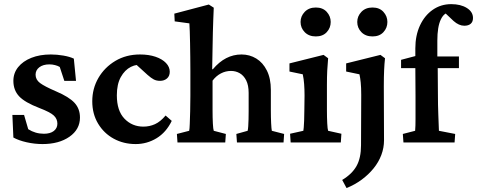

<svg xmlns="http://www.w3.org/2000/svg" viewBox="-20 -702 2351 946"><path d="M189.5 7.8Q150.4 7.8 111.3 -1Q72.3 -9.8 45.9 -24.4L41 -135.7H98.6L119.1 -65.4Q154.3 -43 196.3 -43Q227.5 -43 245.1 -56.6Q262.7 -70.3 262.7 -92.8Q262.7 -116.2 245.1 -132.8Q227.5 -149.4 173.8 -169.9Q102.5 -197.3 74.2 -227.5Q45.9 -257.8 45.9 -303.7Q45.9 -341.8 69.3 -371.1Q92.8 -400.4 134.3 -417Q175.8 -433.6 230.5 -433.6Q260.7 -433.6 292 -428.2Q323.2 -422.9 343.8 -413.1L354.5 -303.7H296.9L274.4 -372.1Q264.6 -377.9 251 -381.3Q237.3 -384.8 223.6 -384.8Q192.4 -384.8 173.8 -370.6Q155.3 -356.4 155.3 -334Q155.3 -309.6 177.2 -293Q199.2 -276.4 255.9 -252Q320.3 -224.6 347.2 -195.3Q374 -166 374 -123Q374 -64.5 322.3 -28.3Q270.5 7.8 189.5 7.8Z M648.4 7.8Q588.9 7.8 540.5 -18.6Q492.2 -44.9 463.4 -92.8Q434.6 -140.6 434.6 -203.1Q434.6 -265.6 464.8 -317.9Q495.1 -370.1 548.3 -401.9Q601.6 -433.6 669.9 -433.6Q712.9 -433.6 746.1 -422.4Q779.3 -411.1 797.9 -391.6Q816.4 -372.1 816.4 -348.6Q816.4 -327.1 802.7 -315.4Q789.1 -303.7 768.6 -303.7Q751 -303.7 737.8 -310.5Q724.6 -317.4 707 -333L642.6 -391.6L687.5 -380.9Q655.3 -387.7 625 -372.6Q594.7 -357.4 575.2 -322.3Q555.7 -287.1 555.7 -232.4Q555.7 -156.2 593.3 -117.2Q630.9 -78.1 686.5 -78.1Q716.8 -78.1 743.7 -90.3Q770.5 -102.5 795.9 -132.8L826.2 -106.4Q798.8 -49.8 751.5 -21Q704.1 7.8 648.4 7.8Z M854.5 0 851.6 -42 912.1 -57.6Q914.1 -66.4 915 -91.8Q916 -117.2 917 -153.8Q918 -190.4 918 -230.5V-352.5Q918 -385.7 917.5 -420.9Q917 -456.1 916.5 -488.8Q916 -521.5 915 -547.4Q914.1 -573.2 913.1 -586.9L840.8 -596.7L838.9 -634.8L1008.8 -679.7L1033.2 -664.1Q1032.2 -633.8 1030.8 -605Q1029.3 -576.2 1028.8 -542Q1028.3 -507.8 1027.3 -464.4Q1026.4 -420.9 1025.4 -361.3L1028.3 -360.4Q1059.6 -397.5 1094.7 -415.5Q1129.9 -433.6 1169.9 -433.6Q1210 -433.6 1242.7 -413.6Q1275.4 -393.6 1294.9 -354.5Q1314.5 -315.4 1314.5 -258.8V-157.2Q1314.5 -124 1315.9 -95.2Q1317.4 -66.4 1319.3 -57.6L1379.9 -42L1377 0H1147.5L1144.5 -42L1200.2 -57.6Q1202.1 -65.4 1203.1 -80.1Q1204.1 -94.7 1204.6 -114.3Q1205.1 -133.8 1205.1 -154.3V-244.1Q1205.1 -282.2 1192.9 -306.2Q1180.7 -330.1 1161.1 -341.3Q1141.6 -352.5 1118.2 -352.5Q1091.8 -352.5 1068.4 -340.3Q1044.9 -328.1 1027.3 -304.7V-160.2Q1027.3 -121.1 1028.8 -93.3Q1030.3 -65.4 1033.2 -57.6L1092.8 -42L1089.8 0Z M1412.1 0 1409.2 -43 1474.6 -57.6Q1475.6 -61.5 1476.6 -74.2Q1477.5 -86.9 1478.5 -107.9Q1479.5 -128.9 1479.5 -157.2L1480.5 -231.4Q1480.5 -261.7 1478.5 -287.6Q1476.6 -313.5 1471.7 -335.9L1406.2 -349.6V-389.6L1574.2 -431.6L1596.7 -415Q1593.8 -384.8 1592.3 -354Q1590.8 -323.2 1590.8 -283.2V-160.2Q1590.8 -124 1592.3 -94.7Q1593.8 -65.4 1596.7 -57.6L1662.1 -43L1659.2 0ZM1536.1 -522.5Q1502 -522.5 1481.4 -543.5Q1460.9 -564.5 1460.9 -593.8Q1460.9 -622.1 1481.4 -643.6Q1502 -665 1536.1 -665Q1570.3 -665 1589.8 -643.6Q1609.4 -622.1 1609.4 -593.8Q1609.4 -564.5 1589.8 -543.5Q1570.3 -522.5 1536.1 -522.5Z M1687.5 224.6 1666 184.6Q1714.8 155.3 1736.8 115.7Q1758.8 76.2 1758.8 13.7L1759.8 -234.4Q1759.8 -271.5 1757.3 -295.4Q1754.9 -319.3 1751 -335.9L1685.5 -349.6V-389.6L1854.5 -431.6L1877 -415Q1874 -387.7 1872.6 -356.4Q1871.1 -325.2 1871.1 -276.4L1872.1 -10.7Q1872.1 26.4 1858.9 61.5Q1845.7 96.7 1820.8 127.4Q1795.9 158.2 1762.2 183.1Q1728.5 208 1687.5 224.6ZM1815.4 -522.5Q1781.2 -522.5 1760.7 -543.5Q1740.2 -564.5 1740.2 -593.8Q1740.2 -622.1 1760.7 -643.6Q1781.2 -665 1815.4 -665Q1849.6 -665 1869.1 -643.6Q1888.7 -622.1 1888.7 -593.8Q1888.7 -564.5 1869.1 -543.5Q1849.6 -522.5 1815.4 -522.5Z M2219.7 0H1967.8L1964.8 -42L2025.4 -57.6Q2026.4 -70.3 2026.9 -84Q2027.3 -97.7 2027.3 -116.2Q2027.3 -134.8 2027.3 -161.6Q2027.3 -188.5 2027.3 -228.5L2026.4 -367.2V-463.9Q2026.4 -527.3 2049.3 -576.7Q2072.3 -626 2112.3 -653.8Q2152.3 -681.6 2203.1 -681.6Q2250 -681.6 2280.3 -662.6Q2310.5 -643.6 2310.5 -613.3Q2310.5 -594.7 2299.3 -585Q2288.1 -575.2 2267.6 -575.2Q2241.2 -575.2 2214.8 -598.6L2163.1 -647.5L2198.2 -641.6Q2168.9 -641.6 2151.9 -606Q2134.8 -570.3 2134.8 -502V-424.8L2136.7 -367.2L2137.7 -232.4Q2137.7 -185.5 2139.6 -137.2Q2141.6 -88.9 2142.6 -57.6L2222.7 -42ZM1956.1 -366.2V-407.2L2026.4 -425.8L2089.8 -423.8H2241.2V-366.2Z"/></svg>

Font: Crimson Pro ExtraLight SemiBold
Style: Regular
Weight: 600
Version: Version 1.002